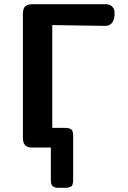

<svg xmlns="http://www.w3.org/2000/svg" viewBox="-20 -714 620 929"><path d="M90.8 -45.9V-645Q90.8 -673.8 102.3 -683.8Q113.8 -693.8 141.1 -693.8H488.8Q509.8 -693.8 520.3 -684.3Q530.8 -674.8 532.5 -667Q534.2 -659.2 534.2 -646Q534.2 -644 534.2 -640.1Q534.2 -636.2 532 -626.2Q529.8 -616.2 525.9 -608.6Q522 -601.1 512.5 -595Q502.9 -588.9 490.2 -588.9Q461.4 -588.9 352.3 -590.8Q243.2 -592.8 232.9 -592.8V-95.2H293.9Q314.9 -95.2 324.5 -88.1Q334 -81.1 334 -56.2V157.2Q334 182.1 324 188.5Q314 194.8 293.9 194.8H263.2Q244.1 194.8 235.1 187Q226.1 179.2 226.1 158.2V0H134.8Q90.8 0 90.8 -45.9Z"/></svg>

Font: CMU Sans Serif
Style: Bold
Weight: 700
Version: Version 0.7.0